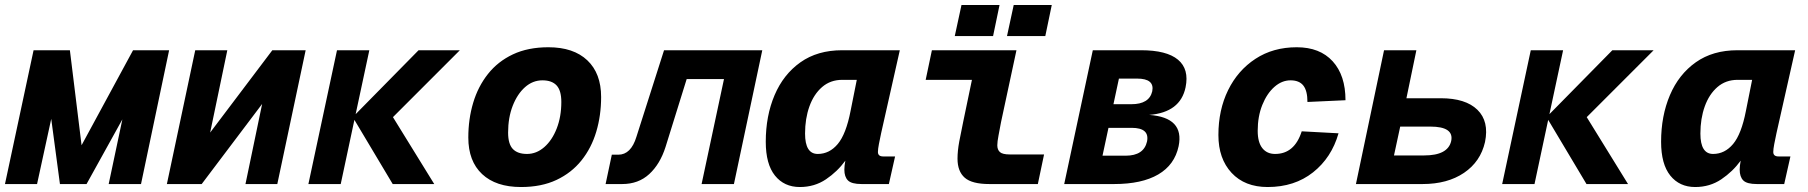

<svg xmlns="http://www.w3.org/2000/svg" viewBox="-50 -740 7270 772"><path d="M-30 0 85 -538H231L278 -156L485 -538H630L517 0H387L442 -260L298 0H191L156 -262L99 0Z M621 0 735 -538H864L795 -207L1045 -538H1179L1065 0H937L1004 -322L761 0Z M1190 0 1305 -538H1435L1380 -281L1633 -538H1799L1530 -269L1696 0H1529L1375 -258L1320 0Z M2045 12Q1944 12 1888.5 -40Q1833 -92 1833 -187Q1833 -261 1852.5 -326.5Q1872 -392 1912 -442.5Q1952 -493 2012.5 -521.5Q2073 -550 2155 -550Q2256 -550 2311.5 -497.5Q2367 -445 2367 -350Q2367 -276 2347.5 -210.5Q2328 -145 2288 -95Q2248 -45 2187.5 -16.5Q2127 12 2045 12ZM2069 -121Q2107 -121 2138.5 -148.5Q2170 -176 2188.5 -223.5Q2207 -271 2207 -330Q2207 -376 2188 -396.5Q2169 -417 2131 -417Q2092 -417 2061 -389.5Q2030 -362 2011.5 -314.5Q1993 -267 1993 -207Q1993 -161 2012 -141Q2031 -121 2069 -121Z M2385 0 2410 -118H2436Q2487 -118 2509 -190L2620 -538H3015L2901 0H2771L2861 -422H2711L2626 -149Q2604 -80 2560.5 -40Q2517 0 2452 0Z M3166 12Q3103 12 3066 -34Q3029 -80 3029 -170Q3029 -274 3064.5 -357.5Q3100 -441 3168.5 -489.5Q3237 -538 3336 -538H3568L3493 -205Q3488 -182 3484 -161Q3480 -140 3480 -129Q3480 -111 3501 -111H3549L3524 0H3414Q3374 0 3359.5 -14.5Q3345 -29 3345 -58Q3345 -73 3349 -94Q3317 -50 3271 -19Q3225 12 3166 12ZM3238 -121Q3285 -121 3318.5 -161Q3352 -201 3370 -294L3395 -419H3337Q3289 -419 3255.5 -390Q3222 -361 3204.5 -312Q3187 -263 3187 -203Q3187 -121 3238 -121Z M3928 0Q3858 0 3829 -25.5Q3800 -51 3800 -102Q3800 -133 3807 -171Q3814 -209 3823 -251L3858 -419H3672L3697 -538H4037L3975 -249Q3970 -222 3965 -196Q3960 -170 3960 -156Q3960 -138 3970.5 -128.5Q3981 -119 4010 -119H4148L4123 0ZM3789 -595 3816 -720H3969L3943 -595ZM3999 -595 4026 -720H4179L4153 -595Z M4229 0 4344 -538H4538Q4641 -538 4686.5 -500Q4732 -462 4717 -389Q4696 -288 4571 -278H4570Q4713 -268 4689 -152Q4673 -77 4607 -38.5Q4541 0 4430 0ZM4427 -321H4499Q4571 -321 4583 -373Q4593 -424 4522 -424H4449ZM4383 -114H4476Q4549 -114 4562 -171Q4573 -226 4500 -226H4407Z M5047 12Q4955 12 4902 -45Q4849 -102 4849 -197Q4849 -298 4888 -377.5Q4927 -457 4998 -503.5Q5069 -550 5164 -550Q5257 -550 5308.5 -493.5Q5360 -437 5360 -337L5207 -330Q5207 -375 5190.5 -396Q5174 -417 5139 -417Q5104 -417 5074 -390.5Q5044 -364 5025.5 -318Q5007 -272 5007 -214Q5007 -168 5025.5 -144.5Q5044 -121 5077 -121Q5155 -121 5184 -212L5332 -204Q5304 -106 5229.5 -47Q5155 12 5047 12Z M5402 0 5515 -538H5645L5605 -345H5743Q5843 -345 5890.5 -298.5Q5938 -252 5921 -169Q5903 -90 5836.5 -45Q5770 0 5670 0ZM5555 -115H5676Q5772 -115 5785 -173Q5797 -231 5701 -231H5580Z M5990 0 6105 -538H6235L6180 -281L6433 -538H6599L6330 -269L6496 0H6329L6175 -258L6120 0Z M6766 12Q6703 12 6666 -34Q6629 -80 6629 -170Q6629 -274 6664.5 -357.5Q6700 -441 6768.5 -489.5Q6837 -538 6936 -538H7168L7093 -205Q7088 -182 7084 -161Q7080 -140 7080 -129Q7080 -111 7101 -111H7149L7124 0H7014Q6974 0 6959.5 -14.5Q6945 -29 6945 -58Q6945 -73 6949 -94Q6917 -50 6871 -19Q6825 12 6766 12ZM6838 -121Q6885 -121 6918.5 -161Q6952 -201 6970 -294L6995 -419H6937Q6889 -419 6855.5 -390Q6822 -361 6804.5 -312Q6787 -263 6787 -203Q6787 -121 6838 -121Z"/></svg>

Font: Geist Mono ExtraBold
Style: Italic
Weight: 800
Italic angle: -12°
Monospace: yes
Designer: Basement.studio, Andrés Briganti, Mateo Zaragoza
Foundry: Basement.studio, Vercel, Andrés Briganti, Guido Ferreyra, Mateo Zaragoza
Version: Version 1.500; ttfautohint (v1.8.4.7-5d5b)